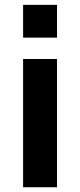

<svg xmlns="http://www.w3.org/2000/svg" viewBox="-20 -787 336 807"><path d="M77.1 -628.9V-766.6H219.7V-628.9ZM77.1 0V-539.1H219.7V0Z"/></svg>

Font: Min Sans Bold
Style: Regular
Weight: 700
Designer: Jinseong-Kim, NotoSansCJK, Nunito
Foundry: Jinseong-Kim
Version: Version 1.400;Glyphs 3.1.2 (3151)